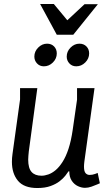

<svg xmlns="http://www.w3.org/2000/svg" viewBox="-20 -934 550 967"><path d="M168 -490 125 -171Q124 -160 123 -149.5Q122 -139 122 -130Q122 -87 139 -68Q156 -49 189 -49Q205 -49 223.5 -55.5Q242 -62 260 -77Q278 -92 295 -118.5Q312 -145 325 -184.5Q338 -224 346 -279L368 -432V-490H456L405 -121Q404 -114 403.5 -107Q403 -100 403 -95Q403 -71 411 -62Q419 -53 431 -53Q446 -53 459 -58Q472 -63 472 -63L483 -11Q483 -11 470.5 -5.5Q458 0 441 6Q424 12 408 12Q391 12 372.5 3.5Q354 -5 341.5 -23.5Q329 -42 329 -71H325Q320 -63 309 -49Q298 -35 280 -21Q262 -7 234.5 3Q207 13 168 13Q101 13 70.5 -23.5Q40 -60 40 -119Q40 -138 43 -159L81 -433V-490ZM319 -832 406 -913H473L349 -759H266L182 -914H251ZM266 -665Q266 -639 246.5 -619.5Q227 -600 201 -600Q180 -600 166.5 -614.5Q153 -629 153 -649Q153 -675 172.5 -694.5Q192 -714 217 -714Q239 -714 252.5 -700Q266 -686 266 -665ZM429 -665Q429 -639 409.5 -619.5Q390 -600 364 -600Q343 -600 329.5 -614.5Q316 -629 316 -649Q316 -675 335.5 -694.5Q355 -714 380 -714Q402 -714 415.5 -700Q429 -686 429 -665Z"/></svg>

Font: Rosario
Style: Italic
Weight: 400
Italic angle: -8.05°
Designer: Hector Gatti
Foundry: Omnibus Type
Version: Version 1.201